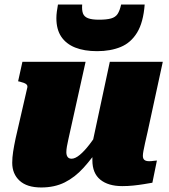

<svg xmlns="http://www.w3.org/2000/svg" viewBox="-20 -816 746 848"><path d="M282 -201Q278 -183 275.5 -169Q273 -155 273 -143Q273 -135 275.5 -128.5Q278 -122 283 -118.5Q288 -115 296 -115Q312 -115 332.5 -132Q353 -149 376 -179Q399 -209 424 -247V-172Q387 -117 349 -75Q311 -33 266 -10.5Q221 12 162 12Q99 12 66.5 -18Q34 -48 34 -97Q34 -120 38 -146Q42 -172 49 -205L101 -431Q102 -437 98.5 -441.5Q95 -446 87.5 -449Q80 -452 69 -455L60 -457L79 -543H358ZM632 -234Q625 -204 620.5 -183.5Q616 -163 613.5 -149.5Q611 -136 611 -128Q611 -115 618 -109.5Q625 -104 639 -104Q649 -104 658 -105.5Q667 -107 673 -107L653 -9Q636 -6 614.5 -2.5Q593 1 569 3.5Q545 6 520 6Q458 6 423 -22.5Q388 -51 388 -108Q388 -112 388 -117Q388 -122 388 -129Q388 -136 388 -145L377 -132L465 -543H699ZM409 -590Q468 -590 513 -608.5Q558 -627 585.5 -672Q613 -717 619 -796H515Q509 -769 499.5 -754.5Q490 -740 470.5 -734.5Q451 -729 417 -729Q386 -729 369 -735.5Q352 -742 346.5 -756.5Q341 -771 343 -796H236Q233 -780 231 -764.5Q229 -749 229 -736Q229 -686 250.5 -654Q272 -622 312 -606Q352 -590 409 -590Z"/></svg>

Font: Roboto Serif Black
Style: Italic
Weight: 900
Italic angle: -10°
Version: Version 1.008